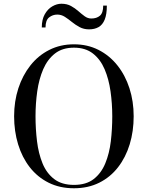

<svg xmlns="http://www.w3.org/2000/svg" viewBox="-20 -997 790 1027"><path d="M375.5 10Q299.5 10 240 -19.8Q180.5 -49.5 139.2 -102.5Q98 -155.5 76.8 -225.2Q55.5 -295 55.5 -375Q55.5 -455 78.2 -524.8Q101 -594.5 143 -647.5Q185 -700.5 244 -730.2Q303 -760 375.5 -760Q448 -760 506.8 -730.2Q565.5 -700.5 607.8 -647.5Q650 -594.5 672.5 -524.8Q695 -455 695 -375Q695 -295 673.8 -225.2Q652.5 -155.5 611.5 -102.5Q570.5 -49.5 511 -19.8Q451.5 10 375.5 10ZM375.5 -8Q441 -8 481.2 -39.2Q521.5 -70.5 543.2 -123.2Q565 -176 572.8 -241.5Q580.5 -307 580.5 -375Q580.5 -443 571.2 -508.5Q562 -574 539.5 -626.8Q517 -679.5 477 -710.8Q437 -742 375.5 -742Q314 -742 274 -710.8Q234 -679.5 211.2 -626.8Q188.5 -574 179.2 -508.5Q170 -443 170 -375Q170 -307 178 -241.5Q186 -176 207.5 -123.2Q229 -70.5 269.8 -39.2Q310.5 -8 375.5 -8ZM456.5 -840Q428 -840 405.8 -852Q383.5 -864 364.5 -879.5Q345.5 -895 326.8 -907Q308 -919 286.5 -919Q262 -919 242.8 -904Q223.5 -889 223.5 -850H203.5Q203.5 -892.5 219.5 -920.8Q235.5 -949 259.8 -963Q284 -977 308.5 -977Q338 -977 359.8 -965Q381.5 -953 399 -937.5Q416.5 -922 433 -910Q449.5 -898 468.5 -898Q497 -898 514.5 -913Q532 -928 532 -967H551.5Q551.5 -920 540 -892Q528.5 -864 507.2 -852Q486 -840 456.5 -840Z"/></svg>

Font: Bodoni Moda SC 11pt
Style: Regular
Weight: 400
Version: Version 2.005